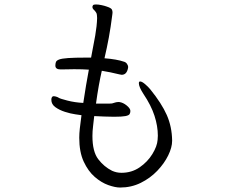

<svg xmlns="http://www.w3.org/2000/svg" viewBox="-20 -785 1040 860"><path d="M751 -154Q751 -125 733.5 -89Q716 -53 684.5 -20Q653 13 610.5 34Q568 55 518 55Q496 55 465 44Q434 33 404.5 7.5Q375 -18 355 -61Q335 -104 335 -168Q335 -187 337.5 -209.5Q340 -232 345 -269Q339 -270 317.5 -273Q296 -276 271 -284Q246 -292 228 -305Q210 -318 210 -338Q210 -349 216 -353Q217 -354 221 -354Q226 -354 233.5 -351.5Q241 -349 243 -347Q249 -343 282 -334.5Q315 -326 353 -324Q359 -366 365.5 -403Q372 -440 378 -473Q364 -474 348 -474.5Q332 -475 312 -475Q299 -475 284 -474.5Q269 -474 252 -474Q228 -474 228 -491Q228 -500 230.5 -507Q233 -514 245 -518.5Q257 -523 285.5 -525Q314 -527 366 -527H388Q399 -582 406.5 -625.5Q414 -669 415 -704Q415 -710 414 -718.5Q413 -727 409 -731Q406 -736 400 -741.5Q394 -747 394 -754Q394 -758 397 -762Q400 -765 410 -765Q421 -765 435 -762Q449 -759 457 -756Q470 -752 477 -747Q484 -742 484 -728Q484 -726 483.5 -723.5Q483 -721 483 -719Q476 -663 467.5 -617Q459 -571 448 -524Q475 -522 497.5 -518Q520 -514 534 -509Q543 -507 548.5 -499.5Q554 -492 554 -484Q554 -483 553.5 -481.5Q553 -480 553 -478Q547 -450 525 -450Q522 -450 514 -452Q493 -457 474.5 -461Q456 -465 436 -468Q429 -437 422.5 -401Q416 -365 410 -321H440Q457 -321 468.5 -321Q480 -321 483 -322Q490 -324 496.5 -326Q503 -328 510 -328H514Q531 -326 547.5 -312.5Q564 -299 564 -288Q564 -280 560.5 -274Q557 -268 541.5 -265Q526 -262 491 -262Q471 -262 447.5 -263Q424 -264 402 -265L397 -221Q394 -197 394 -176Q394 -106 420 -72Q446 -38 482 -20Q502 -11 524 -11Q570 -11 605.5 -35.5Q641 -60 662.5 -95Q684 -130 686 -159Q686 -164 686.5 -168.5Q687 -173 687 -177Q687 -220 672 -266.5Q657 -313 622 -365Q602 -396 602 -412Q602 -420 607 -420H608Q616 -420 630 -408Q644 -396 653 -385Q704 -322 727 -270Q750 -218 751 -156Z"/></svg>

Font: Moon Stars Kai T
Style: Regular
Weight: 400
Designer: GuiWonder
Version: Version 1.101